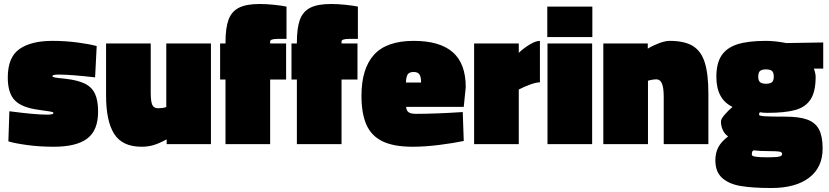

<svg xmlns="http://www.w3.org/2000/svg" viewBox="-20 -723 4158 963"><path d="M22 -14 27 -165Q156 -148 214 -148Q233 -148 240.5 -150Q248 -152 248 -157Q248 -161 230 -164Q212 -167 175 -172Q90 -183 54.5 -219.5Q19 -256 19 -334Q19 -436 77.5 -477Q136 -518 243 -518Q307 -518 368 -510Q429 -502 465 -492L457 -335Q333 -349 275 -349Q258 -349 250.5 -347Q243 -345 243 -341Q243 -337 254.5 -334.5Q266 -332 308 -328Q370 -321 405.5 -303.5Q441 -286 456.5 -252.5Q472 -219 472 -163Q472 -69 417.5 -28Q363 13 250 13Q179 13 116.5 4.5Q54 -4 22 -14Z M512 -244V-505H736V-259Q736 -213 744 -196.5Q752 -180 773 -180Q783 -180 794.5 -181.5Q806 -183 814 -186V-505H1038V0H816V-24Q779 -4 751 4.5Q723 13 690 13Q594 13 553 -51Q512 -115 512 -244Z M1111 -324H1084V-505H1111V-509Q1111 -582 1126 -623.5Q1141 -665 1178 -684Q1215 -703 1283 -703Q1316 -703 1354 -699Q1392 -695 1417 -690V-528H1374Q1335 -528 1335 -515V-505H1415V-324H1335V0H1111Z M1469 -324H1442V-505H1469V-509Q1469 -582 1484 -623.5Q1499 -665 1536 -684Q1573 -703 1641 -703Q1674 -703 1712 -699Q1750 -695 1775 -690V-528H1732Q1693 -528 1693 -515V-505H1773V-324H1693V0H1469Z M1793 -243Q1793 -379 1856 -448.5Q1919 -518 2055 -518Q2186 -518 2251 -461Q2316 -404 2316 -286L2306 -187H2017Q2018 -168 2029.5 -160Q2041 -152 2066 -152Q2164 -152 2301 -161L2306 -16Q2254 -5 2182.5 4Q2111 13 2050 13Q1955 13 1899 -14Q1843 -41 1818 -97Q1793 -153 1793 -243ZM2092 -309Q2092 -338 2083.5 -350Q2075 -362 2055 -362Q2033 -362 2025 -350Q2017 -338 2016 -309Z M2358 -505H2582V-458Q2606 -481 2636.5 -499.5Q2667 -518 2688 -518V-310Q2669 -310 2639 -299Q2609 -288 2582 -274V0H2358Z M2725 -690H2951V-537H2725ZM2726 -505H2950V0H2726Z M3006 -505H3229V-479Q3253 -494 3284.5 -506Q3316 -518 3339 -518Q3412 -518 3454 -493Q3496 -468 3514.5 -410.5Q3533 -353 3533 -253V0H3309V-238Q3309 -283 3300 -304Q3291 -325 3273 -325Q3253 -325 3230 -318V0H3006Z M3568 81Q3568 45 3582 17Q3596 -11 3632 -39Q3615 -50 3605.5 -70.5Q3596 -91 3596 -114Q3596 -126 3614 -147Q3632 -168 3654 -187Q3573 -225 3573 -338Q3573 -405 3598.5 -444Q3624 -483 3677.5 -500.5Q3731 -518 3821 -518Q3867 -518 3924 -507L4109 -510V-379H4062Q4071 -354 4071 -338Q4071 -264 4046 -225Q4021 -186 3969.5 -171.5Q3918 -157 3829 -157Q3809 -157 3791 -160Q3787 -154 3787 -148Q3787 -142 3813 -140Q3839 -138 3918 -138Q3989 -138 4029.5 -123Q4070 -108 4088 -73.5Q4106 -39 4106 22Q4106 117 4038 168.5Q3970 220 3849 220Q3755 220 3695.5 210Q3636 200 3602 169.5Q3568 139 3568 81ZM3861 -339Q3861 -359 3852 -367Q3843 -375 3822 -375Q3801 -375 3792 -367Q3783 -359 3783 -339Q3783 -319 3792 -311Q3801 -303 3822 -303Q3843 -303 3852 -311Q3861 -319 3861 -339ZM3903 50Q3903 40 3890 37.5Q3877 35 3837 35Q3788 35 3760 31Q3754 34 3752.5 38.5Q3751 43 3751 53Q3751 60 3770 63Q3789 66 3830 66Q3872 66 3887.5 62.5Q3903 59 3903 50Z"/></svg>

Font: Cairo Black
Style: Regular
Weight: 900
Designer: Mohamed Gaber, Accademia di Belle Arti di Urbino and others
Foundry: Kief Type Foundry, Accademia di Belle Arti di Urbino and others
Version: Version 3.011